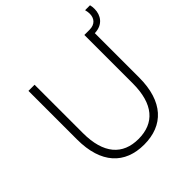

<svg xmlns="http://www.w3.org/2000/svg" viewBox="-209 -962 1129 1129"><g transform="rotate(-45 356.0 -397.5)"><path d="M354 5C514 5 612 -96 612 -296V-664C682 -666 712 -715 712 -766C712 -777 711 -789 708 -800H667C670 -788 672 -777 672 -766C672 -729 651 -700 604 -700H561V-298C561 -126 486 -42 354 -42C223 -42 147 -126 147 -298V-700H96V-296C96 -96 194 5 354 5Z"/></g></svg>

Font: Chess Sans Light
Style: Regular
Weight: 300
Designer: Wolf Bōese
Foundry: Wolf Bōese
Version: Version 7.223;Glyphs 3.3 (3306)